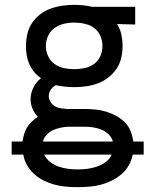

<svg xmlns="http://www.w3.org/2000/svg" viewBox="-20 -548 640 791"><path d="M300 223Q276 223 252.5 221Q229 219 206 213Q183 207 161.5 196.5Q140 186 122 170Q104 154 92 133.5Q80 113 76 89H28V35H73Q75 19 79.5 4Q84 -11 92 -24Q100 -37 111.5 -47.5Q123 -58 136 -67Q122 -81 114 -100Q106 -119 106 -139Q106 -164 117.5 -187Q129 -210 149 -226Q133 -237 120.5 -252Q108 -267 100.5 -284.5Q93 -302 90 -320.5Q87 -339 87 -359Q87 -383 92.5 -407.5Q98 -432 111.5 -452.5Q125 -473 145 -488.5Q165 -504 188.5 -512.5Q212 -521 236.5 -524.5Q261 -528 286 -528Q302 -528 318.5 -526.5Q335 -525 350 -522L358 -520H537V-447L462 -449Q475 -429 480 -405.5Q485 -382 485 -359Q485 -334 479.5 -309.5Q474 -285 460 -264.5Q446 -244 426 -228.5Q406 -213 383 -204.5Q360 -196 335.5 -192.5Q311 -189 286 -189Q267 -189 248 -191Q229 -193 210 -197Q198 -191 189.5 -179Q181 -167 181 -152Q181 -140 188 -128.5Q195 -117 206 -110.5Q217 -104 229.5 -102Q242 -100 255 -99H327Q349 -99 371.5 -97Q394 -95 415.5 -88.5Q437 -82 457 -71.5Q477 -61 493 -45.5Q509 -30 517.5 -9Q526 12 529 35H572V89H527Q522 113 510 134Q498 155 479.5 170.5Q461 186 439.5 196.5Q418 207 395 213Q372 219 348 221Q324 223 300 223ZM286 -263Q307 -263 328.5 -267.5Q350 -272 367.5 -284.5Q385 -297 393.5 -317Q402 -337 402 -359Q402 -378 395 -396.5Q388 -415 373.5 -428Q359 -441 340 -447Q321 -453 302 -454L286 -455Q264 -455 243 -450Q222 -445 204.5 -432.5Q187 -420 178 -400Q169 -380 169 -359Q169 -337 178 -317Q187 -297 204.5 -284.5Q222 -272 243 -267.5Q264 -263 286 -263ZM157 35H445Q440 17 426.5 4.5Q413 -8 396.5 -14.5Q380 -21 362.5 -23.5Q345 -26 327 -26H260Q244 -25 228 -21.5Q212 -18 198 -11.5Q184 -5 172.5 7Q161 19 157 35ZM300 150Q320 150 340 147.5Q360 145 379 138.5Q398 132 415 120Q432 108 440 89H162Q171 107 187 119.5Q203 132 222 138.5Q241 145 260.5 147.5Q280 150 300 150Z"/></svg>

Font: Iosevka Plex Etoile
Style: Regular
Weight: 400
Designer: Belleve Invis
Foundry: Belleve Invis
Version: Version 25.1.1; ttfautohint (v1.8.4)